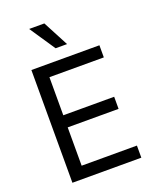

<svg xmlns="http://www.w3.org/2000/svg" viewBox="-173 -1065 944 1164"><g transform="rotate(-20 299.0 -483.0)"><path d="M88.1 0V-727.3H527V-649.1H176.1V-403.4H504.3V-325.3H176.1V-78.1H532.7V0ZM258.5 -965.9 345.2 -801.1H271.3L160.5 -965.9Z"/></g></svg>

Font: Inter P
Style: Regular
Weight: 400
Designer: Rasmus Andersson
Foundry: rsms
Version: Version 3.018;git-588b23468